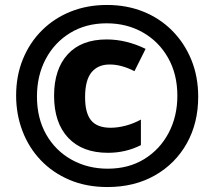

<svg xmlns="http://www.w3.org/2000/svg" viewBox="-20 -837 864 774"><path d="M413 -83Q328 -83 260 -112Q192 -141 144 -191.5Q96 -242 70.5 -309Q45 -376 45 -452Q45 -532 72.5 -599Q100 -666 149.5 -715Q199 -764 265.5 -790.5Q332 -817 411 -817Q491 -817 558 -790Q625 -763 674.5 -713Q724 -663 751.5 -595.5Q779 -528 779 -447Q779 -341 733 -259Q687 -177 604.5 -130Q522 -83 413 -83ZM414 -157Q499 -157 562 -196Q625 -235 660 -301.5Q695 -368 695 -451Q695 -538 657.5 -604Q620 -670 555.5 -706.5Q491 -743 410 -743Q326 -743 262.5 -704Q199 -665 164 -598.5Q129 -532 129 -448Q129 -360 166.5 -294.5Q204 -229 269 -193Q334 -157 414 -157ZM415 -221Q312 -221 255 -281.5Q198 -342 198 -451Q198 -558 253 -618Q308 -678 410 -678Q489 -678 567 -640L522 -550Q470 -577 422 -577Q375 -577 349 -545.5Q323 -514 323 -445Q323 -381 347.5 -351.5Q372 -322 426 -322Q455 -322 487 -330.5Q519 -339 548 -355V-252Q487 -221 415 -221Z"/></svg>

Font: Noto Sans Kannada UI ExtraCondensed Black
Style: Regular
Weight: 900
Width: 2
Designer: Jelle Bosma - Monotype Design Team
Foundry: Monotype Imaging Inc.
Version: Version 2.005; ttfautohint (v1.8.4.7-5d5b)